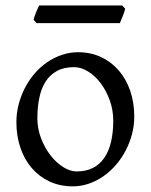

<svg xmlns="http://www.w3.org/2000/svg" viewBox="-20 -657 543 692"><path d="M388.2 -222.2Q388.2 -260.7 375.5 -295.7Q362.8 -330.6 342.8 -357.2Q322.8 -383.8 297.4 -399.4Q272 -415 247.1 -415Q210 -415 184.6 -400.9Q159.2 -386.7 143.8 -362.1Q128.4 -337.4 121.6 -303.7Q114.7 -270 114.7 -231Q114.7 -192.4 128.4 -157.5Q142.1 -122.6 162.8 -96.2Q183.6 -69.8 208.5 -54.4Q233.4 -39.1 255.9 -39.1Q290.5 -39.1 315.4 -52Q340.3 -64.9 356.4 -88.9Q372.6 -112.8 380.4 -146.5Q388.2 -180.2 388.2 -222.2ZM463.9 -236.8Q463.9 -204.1 455.6 -172.9Q447.3 -141.6 432.6 -113.8Q418 -85.9 397.5 -62.3Q377 -38.6 352.3 -21.5Q327.6 -4.4 299.8 5.1Q272 14.6 242.2 14.6Q195.8 14.6 158.4 -2.9Q121.1 -20.5 94.5 -51.3Q67.9 -82 53.5 -124.5Q39.1 -167 39.1 -216.8Q39.1 -249 47.1 -280.3Q55.2 -311.5 69.6 -339.6Q84 -367.7 104.2 -391.4Q124.5 -415 149.2 -432.1Q173.8 -449.2 202.4 -459Q231 -468.8 261.2 -468.8Q307.1 -468.8 344.5 -451.2Q381.8 -433.6 408.4 -402.6Q435.1 -371.6 449.5 -329.1Q463.9 -286.6 463.9 -236.8ZM431.2 -625.5Q430.2 -620.1 427.7 -613Q425.3 -606 422.4 -598.9Q419.4 -591.8 416.7 -585Q414.1 -578.1 412.1 -573.7H111.8L101.1 -585.9Q102.1 -591.3 104.5 -598.1Q106.9 -605 109.9 -612.1Q112.8 -619.1 115.7 -625.7Q118.7 -632.3 121.1 -637.2H420.4Z"/></svg>

Font: Gentium Plus Viet
Style: Regular
Weight: 400
Designer: J. Victor Gaultney, Annie Olsen, Iska Routamaa, Becca Hirsbrunner
Foundry: SIL International
Version: Version 5.000